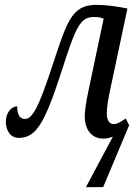

<svg xmlns="http://www.w3.org/2000/svg" viewBox="-20 -561 573 791"><path d="M445 2 334 210H405L512 -45L498 -73C477 -58 463 -50 448 -50C429 -50 420 -67 420 -94C420 -122 427 -160 436 -201L505 -526C465 -534 419 -541 377 -541C272 -541 255 -468 191 -276C137 -112 112 -71 82 -71C57 -71 50 -99 51 -123C27 -123 4 -97 4 -58C4 -30 19 8 59 7C128 6 163 -51 231 -259C294 -456 310 -491 369 -491C384 -491 396 -489 407 -484L346 -195C331 -127 329 -92 329 -80C329 -35 352 10 405 10C420 10 433 7 445 2Z"/></svg>

Font: Noto Serif ExtraCondensed
Style: Italic
Weight: 400
Width: 2
Italic angle: -12°
Designer: Monotype Design Team
Foundry: Monotype Imaging Inc.
Version: Version 2.014